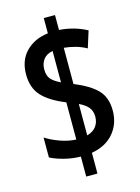

<svg xmlns="http://www.w3.org/2000/svg" viewBox="-123 -829 699 957"><g transform="rotate(-15 227.0 -351.0)"><path d="M200 -45Q157 -46 117 -56Q77 -66 45 -82V-185Q76 -165 117.5 -150Q159 -135 200 -133V-325Q118 -358 80 -400Q42 -442 42 -511Q42 -584 86 -628.5Q130 -673 200 -681V-760H258V-683Q334 -678 400 -643L373 -557Q346 -572 317 -580Q288 -588 258 -591V-404Q337 -372 375 -333Q413 -294 413 -226Q413 -158 372.5 -110Q332 -62 258 -49V58H200ZM200 -590Q168 -584 152 -563Q136 -542 136 -511Q136 -480 150.5 -462.5Q165 -445 200 -428ZM258 -139Q290 -148 305.5 -169Q321 -190 321 -219Q321 -248 305.5 -267Q290 -286 258 -301Z"/></g></svg>

Font: Noto Sans Lao ExtraCondensed SemiBold
Style: Regular
Weight: 600
Width: 2
Designer: Monotype Design Team
Foundry: Monotype Imaging Inc.
Version: Version 2.003; ttfautohint (v1.8.4.7-5d5b)